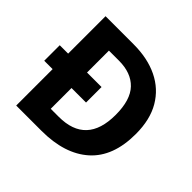

<svg xmlns="http://www.w3.org/2000/svg" viewBox="-172 -899 1085 1085"><g transform="rotate(45 370.0 -357.0)"><path d="M314 -714Q426 -714 508.5 -674Q591 -634 636.5 -556.5Q682 -479 682 -364Q682 -183 579.5 -91.5Q477 0 292 0H90V-291H23V-415H90V-714ZM321 -590H241V-415H357V-291H241V-125H305Q525 -125 525 -360Q525 -479 472 -534.5Q419 -590 321 -590Z"/></g></svg>

Font: Noto Sans Sinhala
Style: Bold
Weight: 700
Designer: Jelle Bosma - Monotype Design Team
Foundry: Monotype Imaging Inc.
Version: Version 2.006; ttfautohint (v1.8.4.7-5d5b)